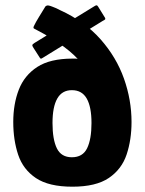

<svg xmlns="http://www.w3.org/2000/svg" viewBox="-20 -698 546 724"><path d="M476 -238Q476 -171 457.5 -115.5Q439 -60 390.5 -27Q342 6 253 6Q164 6 115.5 -26.5Q67 -59 48.5 -114.5Q30 -170 30 -238Q30 -306 51 -360Q72 -414 120.5 -445.5Q169 -477 253 -477Q258 -477 263.5 -477Q269 -477 273 -476Q259 -491 241 -506Q223 -521 199 -537Q183 -548 164 -559.5Q145 -571 122 -583Q112 -588 108 -590.5Q104 -593 109 -602Q114 -613 127.5 -635Q141 -657 149 -670Q151 -675 156.5 -677Q162 -679 177 -673Q185 -670 192 -667Q199 -664 206 -660Q300 -617 359.5 -549.5Q419 -482 447.5 -401.5Q476 -321 476 -238ZM325 -234Q325 -295 307 -326.5Q289 -358 251 -358Q214 -358 196 -326.5Q178 -295 178 -234Q178 -172 194.5 -138.5Q211 -105 251 -105Q292 -105 308.5 -139Q325 -173 325 -234ZM143 -481Q136 -476 133.5 -477Q131 -478 129 -482L104 -521Q101 -527 102 -529Q103 -531 110 -536L335 -674Q341 -678 344 -678Q347 -678 350 -673L376 -631Q378 -627 376.5 -625Q375 -623 367 -619Z"/></svg>

Font: Glory Thin ExtraBold
Style: Regular
Weight: 800
Version: Version 1.011